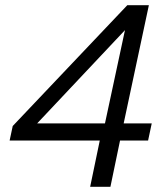

<svg xmlns="http://www.w3.org/2000/svg" viewBox="-20 -719 633 739"><path d="M364 -178H17L29 -234L470 -699H553L456 -244H564L550 -178H442L405 0H327ZM384 -244 461 -603 123 -244Z"/></svg>

Font: Prompt Light
Style: Italic
Weight: 300
Italic angle: -12°
Designer: Katatrad Team
Foundry: CadsonDemak
Version: Version 1.000